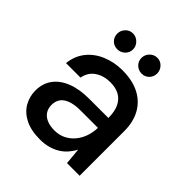

<svg xmlns="http://www.w3.org/2000/svg" viewBox="-189 -798 935 935"><g transform="rotate(45 278.0 -331.0)"><path d="M235 12Q173 12 132 -9Q91 -30 71 -65Q51 -100 51 -141Q51 -190 76.5 -225Q102 -260 150 -279Q198 -298 266 -298H397Q397 -342 383.5 -370.5Q370 -399 344.5 -413.5Q319 -428 281 -428Q236 -428 203 -406Q170 -384 162 -341H62Q68 -395 98.5 -433Q129 -471 177.5 -491Q226 -511 281 -511Q351 -511 399 -486Q447 -461 472 -415.5Q497 -370 497 -308V0H410L402 -85Q392 -65 376.5 -47Q361 -29 340.5 -16Q320 -3 293.5 4.5Q267 12 235 12ZM254 -69Q286 -69 312 -82Q338 -95 356.5 -117.5Q375 -140 384.5 -168Q394 -196 395 -226V-228H276Q233 -228 206 -217.5Q179 -207 167.5 -189Q156 -171 156 -147Q156 -123 167.5 -105.5Q179 -88 201 -78.5Q223 -69 254 -69ZM191 -565Q168 -565 152.5 -580.5Q137 -596 137 -619Q137 -641 152.5 -657.5Q168 -674 191 -674Q213 -674 229.5 -657.5Q246 -641 246 -619Q246 -596 229.5 -580.5Q213 -565 191 -565ZM359 -565Q336 -565 320 -580.5Q304 -596 304 -619Q304 -641 320 -657.5Q336 -674 359 -674Q381 -674 396.5 -657.5Q412 -641 412 -619Q412 -596 396.5 -580.5Q381 -565 359 -565Z"/></g></svg>

Font: DM Sans 20pt Medium
Style: Regular
Weight: 500
Version: Version 4.004;gftools[0.9.30]